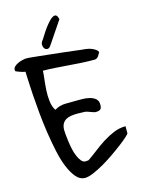

<svg xmlns="http://www.w3.org/2000/svg" viewBox="-156 -1171 957 1263"><g transform="rotate(-15 323.0 -539.5)"><path d="M63.5 -774.4Q58.6 -774.4 49.3 -776.9Q40 -779.3 30.3 -782.7Q20.5 -786.1 11.7 -789.6Q2.9 -793 0 -794.9Q-1 -796.9 -1 -798.8Q-2 -800.8 -2 -803.7Q-2 -817.4 8.8 -827.1Q19.5 -836.9 33.7 -843.3Q47.9 -849.6 61.5 -853Q75.2 -856.4 83 -857.4H94.7H104.5Q127.9 -855.5 164.1 -851.6Q200.2 -847.7 240.7 -843.3Q281.2 -838.9 322.8 -834.5Q364.3 -830.1 397.9 -825.7Q431.6 -821.3 454.6 -818.8Q477.5 -816.4 481.4 -816.4Q489.3 -815.4 501.5 -813Q513.7 -810.5 526.4 -805.2Q539.1 -799.8 549.8 -792.5Q560.5 -785.2 565.4 -774.4Q557.6 -758.8 551.8 -750.5Q545.9 -742.2 539.1 -737.8Q532.2 -733.4 524.9 -733.4Q517.6 -733.4 506.8 -733.4Q465.8 -733.4 424.3 -736.3Q382.8 -739.3 341.8 -742.2Q300.8 -745.1 259.3 -748Q217.8 -751 175.8 -751Q175.8 -733.4 171.4 -698.2Q167 -663.1 164.6 -624Q162.1 -585 166.5 -546.4Q170.9 -507.8 188.5 -481.4Q222.7 -502 259.8 -502.9Q296.9 -503.9 335 -503.9Q351.6 -503.9 377 -503.9Q402.3 -503.9 426.3 -498Q450.2 -492.2 466.8 -478.5Q483.4 -464.8 483.4 -437.5Q483.4 -418 475.6 -408.2Q467.8 -398.4 439.5 -398.4Q436.5 -398.4 427.2 -401.4Q418 -404.3 407.7 -408.2Q397.5 -412.1 388.7 -415Q379.9 -418 377 -418Q376 -418 369.6 -418.5Q363.3 -418.9 354.5 -418.9Q345.7 -418.9 337.4 -419.4Q329.1 -419.9 324.2 -419.9Q301.8 -419.9 280.8 -417Q259.8 -414.1 244.1 -405.3Q228.5 -396.5 219.2 -379.9Q210 -363.3 210 -336.9Q210 -328.1 211.9 -306.6Q213.9 -285.2 217.3 -259.3Q220.7 -233.4 226.6 -206.1Q232.4 -178.7 242.2 -155.8Q252 -132.8 264.2 -117.7Q276.4 -102.5 293.9 -102.5Q295.9 -102.5 303.7 -103.5Q311.5 -104.5 313.5 -104.5Q346.7 -127 380.4 -153.3Q414.1 -179.7 450.2 -202.6Q486.3 -225.6 525.4 -241.7Q564.5 -257.8 606.4 -257.8V-210Q606.4 -206.1 587.4 -188.5Q568.4 -170.9 537.6 -147.5Q506.8 -124 468.8 -97.7Q430.7 -71.3 392.6 -49.3Q354.5 -27.3 319.8 -12.7Q285.2 2 261.7 2Q228.5 2 202.6 -27.8Q176.8 -57.6 156.2 -106.9Q135.7 -156.2 122.1 -220.7Q108.4 -285.2 98.1 -353.5Q87.9 -421.9 81.5 -489.7Q75.2 -557.6 71.3 -615.2Q67.4 -672.9 65.9 -715.3Q64.5 -757.8 63.5 -774.4ZM368.2 -1049.8 262.7 -893.6Q251 -879.9 239.3 -881.8Q227.5 -883.8 221.2 -893.1Q214.8 -902.3 214.4 -916.5Q213.9 -930.7 224.6 -944.3Q227.5 -947.3 231 -952.6Q234.4 -958 235.4 -960Q245.1 -975.6 257.8 -995.1Q270.5 -1014.6 284.2 -1031.7Q297.9 -1048.8 311 -1062Q324.2 -1075.2 335.9 -1079.6Q347.7 -1084 356 -1077.6Q364.3 -1071.3 368.2 -1049.8Z"/></g></svg>

Font: Gloria Hallelujah
Style: Regular
Weight: 400
Designer: Kimberly Geswein
Foundry: Kimberly Geswein
Version: Version 1.004 2010